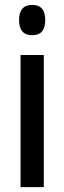

<svg xmlns="http://www.w3.org/2000/svg" viewBox="-20 -831 263 785"><path d="M112 -811Q165 -811 165 -749Q165 -687 112 -687Q58 -687 58 -749Q58 -811 112 -811ZM159 -606V-66H64V-606Z"/></svg>

Font: Noto Sans Malayalam UI ExtraCondensed Medium
Style: Regular
Weight: 500
Width: 2
Designer: Jelle Bosma - Monotype Design Team
Foundry: Monotype Imaging Inc.
Version: Version 2.104; ttfautohint (v1.8.4.7-5d5b)